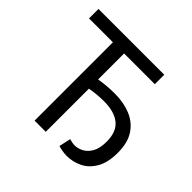

<svg xmlns="http://www.w3.org/2000/svg" viewBox="-164 -829 1015 1015"><g transform="rotate(45 343.5 -322.0)"><path d="M457.8 12Q440.6 12 422.8 8.7Q404.9 5.4 394.1 2L408.7 -64.1Q416.1 -61.8 427.4 -59.4Q438.6 -57 448.4 -57Q472.1 -57 496.6 -69.7Q521.2 -82.4 537.9 -111.7Q554.6 -141.1 554.6 -191.3Q554.6 -264.9 512.7 -298.5Q470.9 -332.1 394.3 -332.1Q364.6 -332.1 337.9 -329.4Q311.2 -326.6 289.9 -322.4V0H206.3V-585.6H27.8V-656.3H519.5V-585.6H289.9V-391.4Q314.8 -395.6 342.9 -398.4Q371.1 -401.2 405.1 -401.2Q471.7 -401.2 524.3 -379.7Q576.8 -358.2 607.3 -312Q637.9 -265.9 637.9 -192Q637.9 -118.4 612.1 -73.5Q586.3 -28.7 545.1 -8.3Q503.8 12 457.8 12Z"/></g></svg>

Font: Source Sans 3 Variable
Style: Regular
Weight: 200
Designer: Paul D. Hunt
Foundry: Adobe Systems Incorporated
Version: Version 3.026